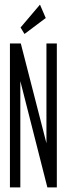

<svg xmlns="http://www.w3.org/2000/svg" viewBox="-20 -811 290 831"><path d="M86 -664 178 -733 153 -791 69 -692ZM23 0H68V-460L185 0H226V-623H181V-191L70 -623H23Z"/></svg>

Font: Inconsolata UltraCondensed Thin
Style: Regular
Weight: 100
Width: 1
Monospace: yes
Designer: Raph Levien, Cyreal, Brenton Simpson
Foundry: Raph Levien, Cyreal, Google
Version: Version 3.100